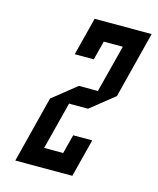

<svg xmlns="http://www.w3.org/2000/svg" viewBox="-103 -740 667 813"><g transform="rotate(15 230.5 -333.5)"><path d="M229.2 -83.3 250.8 -166.7H334.2L291.7 0H41.7L115.8 -291.7L220 -375H303.3L356.7 -583.3H273.3L251.7 -500H168.3L210.8 -666.7H460.8L386.7 -375L282.5 -291.7H199.2L145.8 -83.3Z"/></g></svg>

Font: Yulong
Style: Italic
Weight: 400
Italic angle: -14.25°
Designer: GGBotNet
Foundry: f0n7.com
Version: 1.00